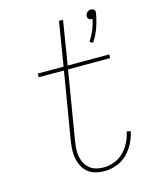

<svg xmlns="http://www.w3.org/2000/svg" viewBox="-114 -824 728 909"><g transform="rotate(-15 250.0 -370.0)"><path d="M389 -593 374 -602Q390 -626 400.5 -651.5Q411 -677 416 -703H412Q407 -703 403.5 -704.5Q400 -706 397 -709Q394 -712 393 -716.5Q392 -721 393 -726Q394 -730 396 -734.5Q398 -739 402 -742Q406 -745 410.5 -746.5Q415 -748 420 -748Q425 -748 428.5 -746.5Q432 -745 435 -742Q438 -739 439 -734.5Q440 -730 439 -726Q433 -691 421.5 -657.5Q410 -624 389 -593ZM286 8Q264 8 243.5 3Q223 -2 207 -14Q191 -26 181 -44Q171 -62 166.5 -82Q162 -102 162.5 -124Q163 -146 166 -167L222 -502H98L99 -520H225L260 -735H280L245 -520H449L448 -502H242L186 -164Q183 -146 182 -127Q181 -108 184.5 -90Q188 -72 196.5 -56.5Q205 -41 218.5 -30Q232 -19 249.5 -14.5Q267 -10 286 -10Q312 -10 338.5 -20Q365 -30 384.5 -50Q404 -70 416.5 -95Q429 -120 434 -146L453 -143Q447 -114 433 -86Q419 -58 397 -36Q375 -14 345 -3Q315 8 286 8Z"/></g></svg>

Font: Iosevka SS18 Thin
Style: Italic
Weight: 100
Italic angle: -9°
Monospace: yes
Designer: Belleve Invis
Foundry: Belleve Invis
Version: Version 25.1.1; ttfautohint (v1.8.4)